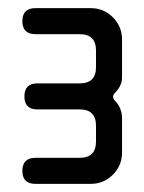

<svg xmlns="http://www.w3.org/2000/svg" viewBox="-20 -834 355 472"><path d="M262 -587Q258 -591 258 -596Q258 -601 262 -605Q280 -623 280 -643V-737Q280 -769 257.5 -791.5Q235 -814 203 -814H67Q35 -814 35 -782Q35 -750 67 -750H176Q216 -750 216 -710V-669Q216 -629 176 -629H72Q40 -629 40 -597Q40 -565 72 -565H176Q216 -565 216 -525V-486Q216 -446 176 -446H67Q35 -446 35 -414Q35 -382 67 -382H203Q235 -382 257.5 -404.5Q280 -427 280 -459V-543Q280 -569 262 -587Z"/></svg>

Font: WDXL Lubrifont TC
Style: Regular
Weight: 400
Designer: [WDXL Lubrifont] Copyright 2020-2022 (c) NightFurySL2001, Skr-ZERO; [ZCOOL QingKe HuangYou] Copyright 2018-2022 (c) The 
Version: Version 2.001;hotconv 1.1.1;makeotfexe 2.6.0